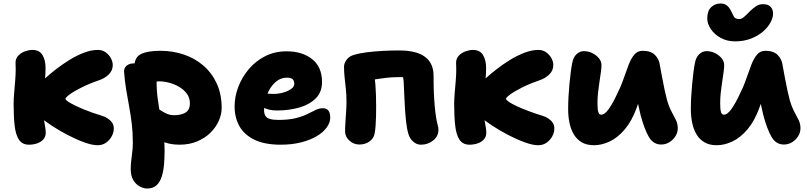

<svg xmlns="http://www.w3.org/2000/svg" viewBox="-20 -819 4625 1100"><path d="M539 13Q508 13 462.5 -3.5Q417 -20 368 -45.5Q319 -71 276.5 -99Q234 -127 210 -149Q188 -169 174.5 -193.5Q161 -218 161 -245Q161 -267 170.5 -289.5Q180 -312 202 -335Q214 -348 240.5 -372Q267 -396 302.5 -423.5Q338 -451 378.5 -476Q419 -501 461 -517Q503 -533 541 -533Q566 -533 585 -519.5Q604 -506 615 -486Q626 -466 626 -446Q626 -415 603 -392.5Q580 -370 547 -359Q489 -339 445.5 -317Q402 -295 378.5 -277.5Q355 -260 355 -253Q355 -245 383.5 -228.5Q412 -212 459.5 -192.5Q507 -173 563 -156Q581 -151 597 -140.5Q613 -130 622.5 -116Q632 -102 632 -83Q632 -60 620 -38Q608 -16 587.5 -1.5Q567 13 539 13ZM146 10Q108 10 89 -18Q70 -46 64 -98.5Q58 -151 58 -225Q58 -250 61 -285Q64 -320 67 -356.5Q70 -393 70 -421Q70 -429 69.5 -439.5Q69 -450 69 -459Q69 -484 85 -500.5Q101 -517 123.5 -525Q146 -533 165 -533Q206 -533 223.5 -503.5Q241 -474 241 -430Q241 -394 237 -357Q233 -320 229 -286Q225 -252 225 -225Q225 -177 229.5 -147Q234 -117 238 -96.5Q242 -76 242 -58Q242 -35 227.5 -19.5Q213 -4 191 3Q169 10 146 10Z M1008 10Q947 10 898 -13.5Q849 -37 820.5 -76Q792 -115 792 -161Q792 -180 807 -196Q822 -212 840 -212Q857 -212 872 -204Q887 -196 902.5 -185.5Q918 -175 936.5 -167Q955 -159 979 -159Q1019 -159 1043.5 -174.5Q1068 -190 1068 -227Q1068 -258 1051 -281.5Q1034 -305 1007 -321Q980 -337 949.5 -345Q919 -353 892 -353Q882 -353 873 -350.5Q864 -348 844 -348Q822 -348 800 -360Q778 -372 764 -392.5Q750 -413 750 -437Q750 -491 788 -509.5Q826 -528 899 -528Q970 -528 1033.5 -506.5Q1097 -485 1145.5 -443Q1194 -401 1222 -340Q1250 -279 1250 -200Q1250 -164 1233.5 -127Q1217 -90 1186 -59Q1155 -28 1110 -9Q1065 10 1008 10ZM823 261Q802 261 780 249Q758 237 743.5 212.5Q729 188 729 151Q729 127 731 109.5Q733 92 735 75.5Q737 59 739 41Q741 23 741 -2Q741 -59 735 -109.5Q729 -160 720 -208Q711 -256 703 -305Q695 -354 691 -406Q690 -421 696.5 -432Q703 -443 716 -449.5Q729 -456 746 -456Q779 -456 809 -442.5Q839 -429 858 -407Q877 -385 877 -358Q877 -301 884 -250Q891 -199 900 -151Q909 -103 916 -54.5Q923 -6 923 46Q923 83 920 120.5Q917 158 907.5 190Q898 222 878 241.5Q858 261 823 261Z M1588 10Q1496 10 1437.5 -18.5Q1379 -47 1351.5 -96.5Q1324 -146 1324 -210Q1324 -265 1345 -320.5Q1366 -376 1405 -422.5Q1444 -469 1499 -497Q1554 -525 1622 -525Q1712 -525 1768.5 -480Q1825 -435 1825 -349Q1825 -292 1789.5 -256Q1754 -220 1695 -203Q1636 -186 1566 -186Q1514 -186 1483.5 -207Q1453 -228 1453 -256Q1453 -271 1460 -278.5Q1467 -286 1483 -286Q1494 -286 1508.5 -283.5Q1523 -281 1547 -281Q1575 -281 1602 -288.5Q1629 -296 1647.5 -309Q1666 -322 1666 -338Q1666 -356 1656.5 -365Q1647 -374 1625 -374Q1586 -374 1556.5 -347Q1527 -320 1510 -277Q1493 -234 1493 -187Q1493 -168 1500.5 -155.5Q1508 -143 1526 -137.5Q1544 -132 1575 -132Q1634 -132 1674 -142Q1714 -152 1741 -165.5Q1768 -179 1788.5 -189Q1809 -199 1829 -199Q1851 -199 1861.5 -185.5Q1872 -172 1872 -145Q1872 -117 1852 -89Q1832 -61 1795 -39Q1758 -17 1705.5 -3.5Q1653 10 1588 10Z M2391 10Q2368 10 2348 -7Q2328 -24 2320 -51Q2311 -81 2306.5 -122.5Q2302 -164 2299.5 -207.5Q2297 -251 2295.5 -288Q2294 -325 2293 -346Q2292 -362 2289.5 -375Q2287 -388 2284 -398L2314 -377H2256Q2225 -377 2188 -372.5Q2151 -368 2116.5 -362Q2082 -356 2058 -349L2106 -452Q2126 -394 2130.5 -337Q2135 -280 2135 -215Q2135 -186 2134.5 -156.5Q2134 -127 2132 -100Q2130 -73 2126 -53Q2121 -26 2097 -8.5Q2073 9 2039 9Q2006 9 1981.5 -13.5Q1957 -36 1957 -67Q1957 -89 1959 -118.5Q1961 -148 1963 -179Q1965 -210 1965 -235Q1965 -276 1961.5 -309.5Q1958 -343 1954.5 -373.5Q1951 -404 1951 -437Q1951 -457 1966 -477Q1981 -497 2006 -504Q2038 -514 2082 -519.5Q2126 -525 2174 -527.5Q2222 -530 2266 -530Q2367 -530 2415.5 -493Q2464 -456 2464 -385Q2464 -366 2464.5 -330Q2465 -294 2467.5 -252Q2470 -210 2475 -170Q2480 -130 2488 -101Q2490 -95 2491 -88.5Q2492 -82 2492 -76Q2492 -39 2462 -14.5Q2432 10 2391 10Z M3063 13Q3032 13 2986.5 -3.5Q2941 -20 2892 -45.5Q2843 -71 2800.5 -99Q2758 -127 2734 -149Q2712 -169 2698.5 -193.5Q2685 -218 2685 -245Q2685 -267 2694.5 -289.5Q2704 -312 2726 -335Q2738 -348 2764.5 -372Q2791 -396 2826.5 -423.5Q2862 -451 2902.5 -476Q2943 -501 2985 -517Q3027 -533 3065 -533Q3090 -533 3109 -519.5Q3128 -506 3139 -486Q3150 -466 3150 -446Q3150 -415 3127 -392.5Q3104 -370 3071 -359Q3013 -339 2969.5 -317Q2926 -295 2902.5 -277.5Q2879 -260 2879 -253Q2879 -247 2895.5 -235.5Q2912 -224 2941 -210.5Q2970 -197 3007.5 -183Q3045 -169 3087 -156Q3105 -151 3121 -140.5Q3137 -130 3146.5 -116Q3156 -102 3156 -83Q3156 -60 3144 -38Q3132 -16 3111.5 -1.5Q3091 13 3063 13ZM2670 10Q2632 10 2613 -18Q2594 -46 2588 -98.5Q2582 -151 2582 -225Q2582 -250 2585 -285Q2588 -320 2591 -356.5Q2594 -393 2594 -421Q2594 -429 2593.5 -439.5Q2593 -450 2593 -459Q2593 -484 2609 -500.5Q2625 -517 2647.5 -525Q2670 -533 2689 -533Q2730 -533 2747.5 -503.5Q2765 -474 2765 -430Q2765 -394 2761 -357Q2757 -320 2753 -286Q2749 -252 2749 -225Q2749 -177 2753.5 -147Q2758 -117 2762 -96.5Q2766 -76 2766 -58Q2766 -35 2751.5 -19.5Q2737 -4 2715 3Q2693 10 2670 10Z M3383 13Q3341 13 3312.5 -4Q3284 -21 3267 -50Q3250 -79 3242.5 -116Q3235 -153 3235 -193Q3235 -227 3237 -264.5Q3239 -302 3242.5 -338.5Q3246 -375 3250 -406Q3254 -437 3258 -456Q3264 -491 3283 -508.5Q3302 -526 3324 -526Q3351 -526 3374 -514.5Q3397 -503 3411.5 -485Q3426 -467 3426 -446Q3426 -430 3422.5 -405Q3419 -380 3414.5 -350.5Q3410 -321 3406.5 -290Q3403 -259 3403 -229Q3403 -214 3404 -198.5Q3405 -183 3409.5 -172.5Q3414 -162 3424 -162Q3445 -162 3468 -195Q3491 -228 3513 -275Q3536 -320 3551.5 -365Q3567 -410 3581 -446.5Q3595 -483 3613.5 -505.5Q3632 -528 3662 -528Q3709 -528 3733 -503.5Q3757 -479 3761 -443Q3766 -417 3773 -378Q3780 -339 3788 -302.5Q3796 -266 3801 -248Q3813 -206 3827.5 -179.5Q3842 -153 3852.5 -131.5Q3863 -110 3863 -84Q3863 -60 3850 -39Q3837 -18 3815.5 -4.5Q3794 9 3768 9Q3722 9 3696.5 -36Q3671 -81 3650 -160Q3641 -198 3633 -235Q3625 -272 3618.5 -307Q3612 -342 3607 -373L3689 -389Q3684 -369 3667 -316.5Q3650 -264 3627 -200Q3600 -126 3560 -78.5Q3520 -31 3474 -9Q3428 13 3383 13Z M4191 -582Q4146 -582 4110 -601.5Q4074 -621 4053 -651.5Q4032 -682 4032 -714Q4032 -756 4054 -777.5Q4076 -799 4109 -799Q4130 -799 4144 -788Q4158 -777 4168 -757Q4176 -741 4183.5 -725.5Q4191 -710 4215 -710Q4227 -710 4237.5 -718Q4248 -726 4259 -737Q4270 -748 4280 -758Q4296 -773 4312.5 -784Q4329 -795 4352 -795Q4381 -795 4395 -780Q4409 -765 4409 -741Q4409 -717 4394 -689.5Q4379 -662 4350.5 -637.5Q4322 -613 4281.5 -597.5Q4241 -582 4191 -582ZM4086 13Q4044 13 4015.5 -4Q3987 -21 3970 -50Q3953 -79 3945.5 -116Q3938 -153 3938 -193Q3938 -227 3940 -264.5Q3942 -302 3945.5 -338.5Q3949 -375 3953 -406Q3957 -437 3961 -456Q3967 -491 3986 -508.5Q4005 -526 4027 -526Q4054 -526 4077 -514.5Q4100 -503 4114.5 -485Q4129 -467 4129 -446Q4129 -430 4125.5 -405Q4122 -380 4117.5 -350.5Q4113 -321 4109.5 -290Q4106 -259 4106 -229Q4106 -214 4107 -198.5Q4108 -183 4112.5 -172.5Q4117 -162 4127 -162Q4148 -162 4171 -195Q4194 -228 4216 -275Q4239 -320 4254.5 -365Q4270 -410 4284 -446.5Q4298 -483 4316.5 -505.5Q4335 -528 4365 -528Q4412 -528 4436 -503.5Q4460 -479 4464 -443Q4469 -417 4476 -378Q4483 -339 4491 -302.5Q4499 -266 4504 -248Q4516 -206 4530.5 -179.5Q4545 -153 4555.5 -131.5Q4566 -110 4566 -84Q4566 -60 4553 -39Q4540 -18 4518.5 -4.5Q4497 9 4471 9Q4425 9 4399.5 -36Q4374 -81 4353 -160Q4344 -198 4336 -235Q4328 -272 4321.5 -307Q4315 -342 4310 -373L4392 -389Q4387 -369 4370 -316.5Q4353 -264 4330 -200Q4303 -126 4263 -78.5Q4223 -31 4177 -9Q4131 13 4086 13Z"/></svg>

Font: Shantell Sans ExtraBold
Style: Regular
Weight: 800
Designer: Stephen Nixon, Anya Danilova, Shantell Martin
Foundry: Arrow Type
Version: Version 1.011;[c5ecc13dd]